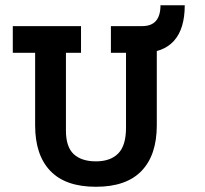

<svg xmlns="http://www.w3.org/2000/svg" viewBox="-20 -688 776 728"><path d="M574.5 -212.8Q574.5 -100 516.6 -39.9Q458.8 20.2 343.8 20.2Q228.5 20.2 170.9 -39.9Q113.2 -100 113.2 -212.8V-487.8H28.5V-589H287.2V-487.8H230V-193.2Q230 -130.8 259.6 -103.5Q289.2 -76.2 343.8 -76.2Q398.8 -76.2 428.2 -106.1Q457.8 -136 457.8 -203.2V-487.8H400.5V-589H574.5ZM519.5 -487.8V-589Q588.5 -589 588.5 -668H680.5Q680.5 -578.8 639.6 -533.2Q598.8 -487.8 519.5 -487.8Z"/></svg>

Font: Podkova VF Beta
Style: Regular
Weight: 400
Designer: Ilya Yudin
Foundry: Cyreal (www.cyreal.org)
Version: Version 2.100